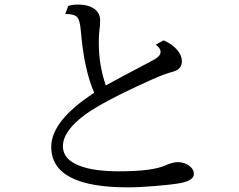

<svg xmlns="http://www.w3.org/2000/svg" viewBox="-20 -806 1040 836"><path d="M277.3 -780.3Q296.9 -786.1 318.8 -786.1Q367.2 -786.1 393.1 -765.6Q416 -747.6 416 -716.8Q416 -694.8 412.6 -670.9Q410.2 -652.3 410.2 -620.6Q410.2 -520 440.9 -434.1Q501.5 -467.8 616.2 -527.8Q652.3 -547.4 654.3 -548.3Q679.2 -563 679.2 -580.6Q679.2 -595.7 658.2 -611.3L691.9 -630.4Q731 -613.8 752.4 -587.4Q772 -564 772 -539.1Q772 -504.4 733.9 -494.1Q696.3 -484.4 640.1 -459Q429.7 -364.7 351.1 -307.1Q253.9 -235.8 253.9 -168.9Q253.9 -111.3 328.1 -83.5Q389.6 -60.1 498.5 -60.1Q641.6 -60.1 699.2 -85.4Q732.4 -100.1 753.4 -100.1Q780.8 -100.1 801.3 -85.9Q824.2 -70.3 824.2 -48.8Q824.2 -20 765.1 -8.8Q729 -2 656.5 3.9Q584 9.8 536.6 9.8Q203.1 9.8 203.1 -166.5Q203.1 -280.3 390.1 -401.9Q345.7 -504.9 332 -670.9Q328.1 -720.7 314 -733.4Q300.8 -745.1 264.2 -745.1Z"/></svg>

Font: BIZ UDMincho
Style: Regular
Weight: 400
Monospace: yes
Designer: TypeBank Co., Ltd.
Foundry: Morisawa Inc.
Version: Version 1.06